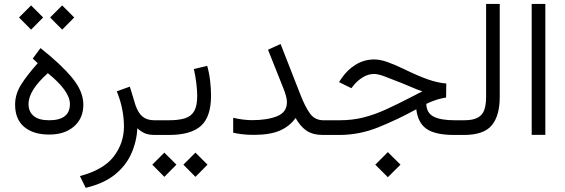

<svg xmlns="http://www.w3.org/2000/svg" viewBox="-20 -672 2815 956"><path d="M181.6 -432.6Q284.7 -351.1 339.8 -283.9Q395 -216.8 395 -150.9Q395 -83 348.6 -42.5Q302.2 -2 225.1 -2Q146 -2 100.6 -40Q55.2 -78.1 55.2 -150.9Q55.2 -202.6 84.5 -249.8Q113.8 -296.9 168 -357.4L143.1 -380.4ZM218.3 -307.6Q171.4 -266.1 146.7 -227.5Q122.1 -189 122.1 -153.3Q122.1 -116.2 147.5 -94.7Q172.9 -73.2 224.6 -73.2Q328.1 -73.2 328.1 -153.8Q328.1 -187.5 299.6 -226.3Q271 -265.1 218.3 -307.6ZM229.5 -585 289.6 -645 349.6 -585 289.6 -524.4ZM74.7 -585 134.8 -645 194.8 -585 134.8 -524.4Z M664.1 -33.7Q660.2 34.2 633.3 94Q606.4 153.8 551.3 198Q496.1 242.2 406.7 263.2L377.9 204.6Q495.1 173.8 546.1 107.4Q597.2 41 597.2 -42.5Q597.2 -83.5 588.6 -127.7Q580.1 -171.9 561.5 -217.3L626.5 -240.7L654.3 -149.4Q667.5 -109.9 689.7 -91.6Q711.9 -73.2 748.5 -73.2H767.6V0H753.4Q716.8 0 696.8 -10.3Q676.8 -20.5 664.1 -33.7Z M1011.7 -344.2Q1022 -307.6 1026.4 -268.6Q1030.8 -229.5 1030.8 -195.8Q1030.8 -90.3 980.5 -45.2Q930.2 0 820.8 0H748V-73.2H820.8Q869.6 -73.2 900.9 -83Q932.1 -92.8 947 -118.9Q961.9 -145 961.9 -194.3Q961.9 -222.2 957.5 -258.3Q953.1 -294.4 945.3 -328.1ZM893.1 147.9 953.1 87.9 1013.2 147.9 953.1 208.5ZM738.3 147.9 798.3 87.9 858.4 147.9 798.3 208.5Z M1141.1 -85.4Q1192.9 -73.7 1235.8 -73.7Q1310.5 -73.7 1359.6 -93.3Q1408.7 -112.8 1408.7 -163.6Q1408.7 -178.7 1402.6 -199Q1396.5 -219.2 1390.6 -233.4L1314.5 -424.3L1377 -453.1L1475.6 -201.2Q1499 -140.6 1523.4 -106.9Q1547.9 -73.2 1590.3 -73.2H1610.8V0H1590.3Q1538.1 0 1506.8 -21Q1475.6 -42 1451.7 -84.5Q1422.4 -43 1373.3 -21.7Q1324.2 -0.5 1243.2 -0.5Q1212.4 -0.5 1187.7 -3.4Q1163.1 -6.3 1141.1 -11.2Z M1848.6 147.9 1911.1 85.4 1974.1 147.9 1911.1 210.4ZM2201.2 -186.5Q2181.2 -183.6 2156 -176Q2130.9 -168.5 2102.5 -154.8Q2104 -109.4 2139.2 -91.3Q2174.3 -73.2 2244.1 -73.2H2270.5V0H2242.2Q2147.9 0 2104.5 -29.8Q2061 -59.6 2052.7 -127.9Q1960.4 -77.1 1865 -38.6Q1769.5 0 1669.4 0H1591.3V-73.2H1670.9Q1735.4 -73.2 1790.8 -87.4Q1846.2 -101.6 1903.3 -127.7Q1960.4 -153.8 2029.3 -189.5L2083 -217.3Q2065.9 -222.7 2056.4 -226.6Q2046.9 -230.5 2030.5 -237.5Q2014.2 -244.6 1976.6 -259.8Q1926.8 -279.8 1894.5 -291.7Q1862.3 -303.7 1842.8 -303.7Q1814 -303.7 1788.1 -288.1Q1762.2 -272.5 1743.7 -250.5L1729.5 -232.9L1668 -263.2L1680.7 -282.2Q1710 -325.2 1752 -350.6Q1793.9 -376 1843.3 -376Q1872.6 -376 1908.7 -363.3Q1944.8 -350.6 1988.3 -329.6Q2061 -293.9 2110.8 -276.6Q2160.6 -259.3 2202.1 -256.3Z M2251 0V-73.2H2290.5Q2335.9 -73.2 2359.6 -86.7Q2383.3 -100.1 2391.8 -126.2Q2400.4 -152.3 2400.4 -189.5V-652.3H2468.3V-189.9Q2468.3 -95.2 2428.2 -47.6Q2388.2 0 2290 0Z M2627.4 -652.3H2695.3V-0.5H2627.4Z"/></svg>

Font: Vazir Light WOL-UI
Style: Light-WOL-UI
Weight: 300
Designer: Saber Rastikerdar
Foundry: Saber Rastikerdar
Version: Version 30.1.0